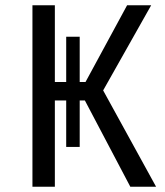

<svg xmlns="http://www.w3.org/2000/svg" viewBox="-20 -708 627 728"><path d="M371.1 -365.2 571.8 0H474.1L301.8 -327.1H282.2V-150.9H231V-327.1H188V0H103V-688H188V-397H231V-568.8H282.2V-397H304.2L461.9 -688H553.2Z"/></svg>

Font: Fira Sans Book
Style: Regular
Weight: 350
Designer: Carrois Corporate & Edenspiekermann AG
Foundry: Carrois Corporate GbR & Edenspiekermann AG
Version: Version 4.203;PS 004.203;hotconv 1.0.88;makeotf.lib2.5.64775